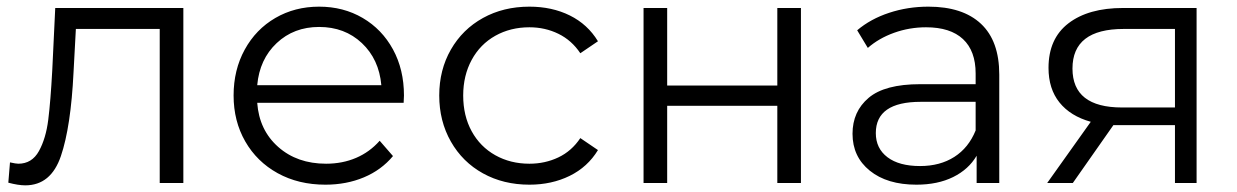

<svg xmlns="http://www.w3.org/2000/svg" viewBox="-20 -550 3717 577"><path d="M531 -526V0H460V-463H208L201 -333Q193 -169 163 -81Q133 7 56 7Q35 7 5 -1L10 -62Q28 -58 35 -58Q76 -58 97 -96Q118 -134 125 -190Q132 -246 137 -338L146 -526Z M1193 -241H753Q759 -159 816 -108.5Q873 -58 960 -58Q1009 -58 1050 -75.5Q1091 -93 1121 -127L1161 -81Q1126 -39 1073.5 -17Q1021 5 958 5Q877 5 814.5 -29.5Q752 -64 717 -125Q682 -186 682 -263Q682 -340 715.5 -401Q749 -462 807.5 -496Q866 -530 939 -530Q1012 -530 1070 -496Q1128 -462 1161 -401.5Q1194 -341 1194 -263ZM753 -294H1126Q1119 -372 1067.5 -420.5Q1016 -469 939 -469Q863 -469 811.5 -420.5Q760 -372 753 -294Z M1300 -263Q1300 -340 1335 -401Q1370 -462 1431.5 -496Q1493 -530 1571 -530Q1639 -530 1692.5 -503.5Q1746 -477 1777 -426L1724 -390Q1698 -429 1658 -448.5Q1618 -468 1571 -468Q1514 -468 1468.5 -442.5Q1423 -417 1397.5 -370Q1372 -323 1372 -263Q1372 -202 1397.5 -155.5Q1423 -109 1468.5 -83.5Q1514 -58 1571 -58Q1618 -58 1658 -77Q1698 -96 1724 -135L1777 -99Q1746 -48 1692 -21.5Q1638 5 1571 5Q1493 5 1431.5 -29Q1370 -63 1335 -124.5Q1300 -186 1300 -263Z M1914 -526H1985V-293H2316V-526H2387V0H2316V-232H1985V0H1914Z M2983 -326V0H2915V-82Q2891 -41 2844.5 -18Q2798 5 2734 5Q2646 5 2594 -37Q2542 -79 2542 -148Q2542 -215 2590.5 -256Q2639 -297 2745 -297H2912V-329Q2912 -397 2874 -432.5Q2836 -468 2763 -468Q2713 -468 2667 -451.5Q2621 -435 2588 -406L2556 -459Q2596 -493 2652 -511.5Q2708 -530 2770 -530Q2873 -530 2928 -478.5Q2983 -427 2983 -326ZM2912 -158V-244H2747Q2612 -244 2612 -150Q2612 -104 2647 -77.5Q2682 -51 2745 -51Q2805 -51 2848 -78.5Q2891 -106 2912 -158Z M3576 -526V0H3511V-174H3346H3326L3204 0H3127L3258 -184Q3197 -201 3164 -242Q3131 -283 3131 -346Q3131 -434 3191 -480Q3251 -526 3355 -526ZM3352 -227H3511V-463H3357Q3203 -463 3203 -344Q3203 -227 3352 -227Z"/></svg>

Font: Montserrat-Regular
Style: Regular
Weight: 400
Version: Version 7.200